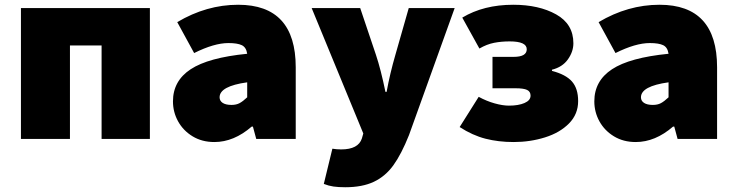

<svg xmlns="http://www.w3.org/2000/svg" viewBox="-20 -584 3083 807"><path d="M68 -550H610V0H407V-393H274V0H68Z M707 -158Q707 -244 781.5 -293Q856 -342 1019 -358Q1015 -385 996.5 -394Q978 -403 940 -403Q880 -403 796 -361L725 -491Q848 -564 981 -564Q1223 -564 1223 -301V0H1057L1043 -52H1038Q963 13 881 13Q829 13 789.5 -11Q750 -35 728.5 -74Q707 -113 707 -158ZM1019 -175V-238Q903 -222 903 -175Q903 -160 916 -151.5Q929 -143 953 -143Q973 -143 987 -150.5Q1001 -158 1019 -175Z M1341 189 1377 41Q1395 44 1414 44Q1486 44 1501 -2L1507 -23L1290 -550H1494L1560 -354Q1581 -291 1600 -198H1605Q1619 -275 1642 -354L1698 -550H1891L1699 -16Q1667 64 1633.5 110.5Q1600 157 1551.5 180Q1503 203 1431 203Q1402 203 1381.5 200Q1361 197 1341 189Z M1912 -50 1992 -177Q2025 -159 2059 -149.5Q2093 -140 2119 -140Q2159 -140 2184.5 -151Q2210 -162 2210 -182Q2210 -199 2195.5 -206Q2181 -213 2147 -213H2050V-345H2139Q2194 -345 2194 -377Q2194 -410 2122 -410Q2087 -410 2056.5 -404Q2026 -398 1995 -380L1923 -510Q2013 -564 2137 -564Q2245 -564 2317.5 -523.5Q2390 -483 2390 -402Q2390 -367 2367 -334.5Q2344 -302 2300 -291V-286Q2358 -271 2384 -241.5Q2410 -212 2410 -159Q2410 -104 2371.5 -65Q2333 -26 2270.5 -6.5Q2208 13 2139 13Q2075 13 2020.5 -1Q1966 -15 1912 -50Z M2478 -158Q2478 -244 2552.5 -293Q2627 -342 2790 -358Q2786 -385 2767.5 -394Q2749 -403 2711 -403Q2651 -403 2567 -361L2496 -491Q2619 -564 2752 -564Q2994 -564 2994 -301V0H2828L2814 -52H2809Q2734 13 2652 13Q2600 13 2560.5 -11Q2521 -35 2499.5 -74Q2478 -113 2478 -158ZM2790 -175V-238Q2674 -222 2674 -175Q2674 -160 2687 -151.5Q2700 -143 2724 -143Q2744 -143 2758 -150.5Q2772 -158 2790 -175Z"/></svg>

Font: Nebula Sans Black
Style: Regular
Weight: 900
Designer: Paul D. Hunt for Adobe (as Source Sans)
Foundry: Nebula Entertainment & Broadcasting LLC
Version: Version 1.010